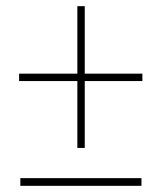

<svg xmlns="http://www.w3.org/2000/svg" viewBox="-20 -603 525 623"><path d="M255 -364H442V-340H255V-123H231V-340H42V-364H231V-583H255ZM46 0V-25H439V0Z"/></svg>

Font: Noto Sans UI SemiCondensed Thin
Style: Italic
Weight: 250
Width: 4
Italic angle: -12°
Designer: Monotype Design Team
Foundry: Monotype Imaging Inc.
Version: Version 1.901